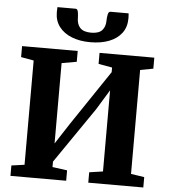

<svg xmlns="http://www.w3.org/2000/svg" viewBox="-63 -1038 963 1095"><g transform="rotate(5 418.5 -491.0)"><path d="M38 0V-59.5L112.5 -70V-667L39.5 -680V-743H358V-681L272.5 -666V-206L349.5 -324.5L561.5 -639.5V-666L483 -680V-743H796.5V-680L722 -666V-71L798.5 -59.5V0H483.5V-59.5L561.5 -71V-535.5L491.5 -421L272.5 -102V-71L357 -59.5V0ZM325 -982Q336.5 -982 339.5 -964Q342.5 -946 342.5 -931Q342.5 -895 361.8 -874.2Q381 -853.5 425 -853.5Q468.5 -853.5 487.5 -874.2Q506.5 -895 506.5 -931Q506.5 -946 510 -964Q513.5 -982 524.5 -982H628.5Q629 -975 629.5 -967.8Q630 -960.5 630 -953Q630 -903.5 604.2 -869.2Q578.5 -835 532.5 -817Q486.5 -799 424.5 -799Q365 -799 319 -817Q273 -835 246.5 -869.5Q220 -904 220 -953Q220 -960.5 220.5 -967.8Q221 -975 221 -982Z"/></g></svg>

Font: Merriweather 28pt ExtraBold
Style: Regular
Weight: 800
Version: Version 2.100